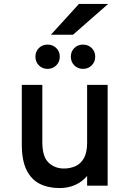

<svg xmlns="http://www.w3.org/2000/svg" viewBox="-20 -941 656 973"><path d="M281.5 12Q225 12 182 -9.2Q139 -30.5 114.8 -79Q90.5 -127.5 90.5 -208.5V-511H194.5V-220.5Q194.5 -146.5 226.2 -116.8Q258 -87 304 -87Q335.5 -87 362.2 -98.8Q389 -110.5 405.2 -139.2Q421.5 -168 421.5 -218.5V-511H525.5V0H421.5V-49.5Q398.5 -21 362.5 -4.5Q326.5 12 281.5 12ZM221 -592Q194.5 -592 177 -609.8Q159.5 -627.5 159.5 -654Q159.5 -680 177 -697.5Q194.5 -715 221 -715Q247.5 -715 265.2 -697.5Q283 -680 283 -654Q283 -627.5 265.2 -609.8Q247.5 -592 221 -592ZM400.5 -592Q374 -592 356.5 -609.8Q339 -627.5 339 -654Q339 -680 356.5 -697.5Q374 -715 400.5 -715Q427 -715 444.8 -697.5Q462.5 -680 462.5 -654Q462.5 -627.5 444.8 -609.8Q427 -592 400.5 -592ZM238 -765 380 -921H528L350 -765Z"/></svg>

Font: Overpass Mono SemiBold
Style: Regular
Weight: 600
Monospace: yes
Designer: Delve Withrington, Dave Bailey
Foundry: Delve Fonts LLC
Version: Version 4.000